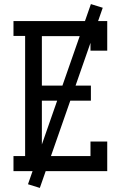

<svg xmlns="http://www.w3.org/2000/svg" viewBox="-20 -838 640 940"><path d="M46 0V-74H103V-662H46V-735H505V-590H423V-661H185V-419H425V-345H185V-74H423V-145H505V0ZM175 82 117 64 425 -818 483 -800Z"/></svg>

Font: Iosevka Slab Extended
Style: Regular
Weight: 400
Width: 7
Monospace: yes
Designer: Belleve Invis
Foundry: Belleve Invis
Version: Version 11.1.1; ttfautohint (v1.8.3)